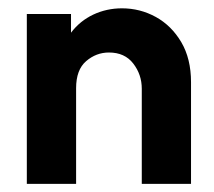

<svg xmlns="http://www.w3.org/2000/svg" viewBox="-20 -451 526 471"><path d="M45.8 0V-416.7H154.2V-370.8Q176.4 -400 209 -415.3Q241.7 -430.6 279.2 -430.6Q323.6 -430.6 362.2 -409.4Q400.7 -388.2 424.7 -347.6Q448.6 -306.9 448.6 -249.3V0H327.8V-233.3Q327.8 -268.1 306.9 -295.1Q286.1 -322.2 247.2 -322.2Q216 -322.2 191.3 -301Q166.7 -279.9 166.7 -234.7V0Z"/></svg>

Font: co2trust
Style: Bold
Weight: 700
Designer: Kristian Moeller
Foundry: Dicotype
Version: Version 1.000